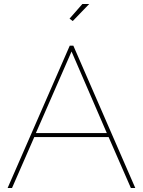

<svg xmlns="http://www.w3.org/2000/svg" viewBox="-20 -938 714 958"><path d="M328 -710H346L655 0H633L522 -254H151L40 0H18ZM513 -274 337 -681 159 -274ZM343 -833 327 -845 391 -918H425Z"/></svg>

Font: Raleway Thin Thin
Style: Regular
Weight: 250
Version: Version 4.026